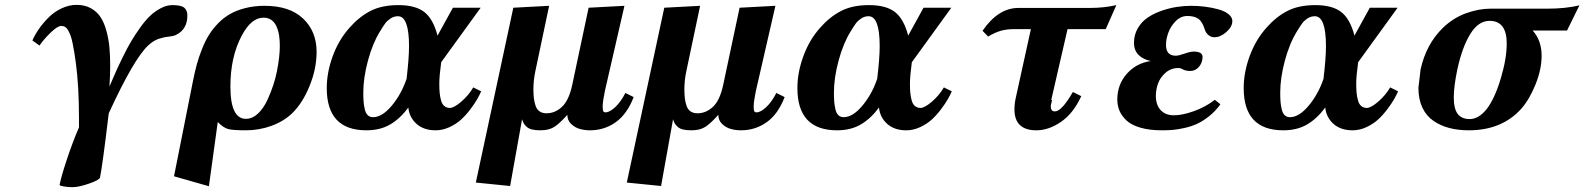

<svg xmlns="http://www.w3.org/2000/svg" viewBox="-20 -526 6543 793"><path d="M143.1 -337.9 113.8 -358.9Q124 -382.3 140.6 -406.2Q157.2 -430.2 180.2 -453.4Q203.1 -476.6 233.9 -491.2Q264.6 -505.9 296.9 -505.9Q330.6 -505.9 355.5 -491.9Q380.4 -478 395.3 -455.3Q410.2 -432.6 419.4 -398.9Q428.7 -365.2 431.9 -330.6Q435.1 -295.9 435.1 -252.9Q435.1 -217.3 432.1 -168.9Q447.3 -204.1 457.8 -228Q468.3 -252 487.1 -290.3Q505.9 -328.6 521.5 -355Q537.1 -381.3 558.8 -411.9Q580.6 -442.4 600.3 -460.9Q620.1 -479.5 644.3 -492.2Q668.5 -504.9 691.9 -504.9Q729 -504.9 741.5 -493.7Q753.9 -482.4 753.9 -461.9Q753.9 -404.8 707 -381.8Q696.3 -376.5 676.3 -374.5Q656.2 -372.6 635 -365.5Q613.8 -358.4 592.8 -338.9Q533.7 -285.2 429.2 -58.1Q402.8 161.1 393.1 207Q391.1 217.3 348.1 232.2Q305.2 247.1 278.8 247.1Q261.2 247.1 243.7 244.1Q226.1 241.2 226.1 237.8Q232.9 202.1 257.3 129.2Q281.7 56.2 306.2 0V-38.1Q306.2 -171.4 293 -268.1Q289.1 -295.4 286.9 -309.3Q284.7 -323.2 280.5 -344.2Q276.4 -365.2 272.5 -376Q268.6 -386.7 262.7 -398.2Q256.8 -409.7 249.5 -414.3Q242.2 -418.9 232.9 -418.9Q217.8 -418.9 189.7 -391.8Q161.6 -364.7 143.1 -337.9Z M1123.5 -230Q1135.7 -292 1135.7 -335.9Q1135.7 -360.4 1132.6 -380.4Q1129.4 -400.4 1121.8 -417.2Q1114.3 -434.1 1100.8 -443.6Q1087.4 -453.1 1068.8 -453.1Q1017.6 -453.1 978.5 -378.9Q931.6 -291 931.6 -168.9Q931.6 -35.2 995.6 -35.2Q1022.5 -35.2 1045.7 -57.1Q1068.8 -79.1 1084.5 -113.3Q1100.1 -147.5 1109.1 -175.8Q1118.2 -204.1 1123.5 -230ZM879.4 -22 842.8 243.2 698.7 202.1 776.9 -190.9Q784.2 -228.5 792.7 -259.5Q801.3 -290.5 814.2 -323.2Q827.1 -356 843 -381.6Q858.9 -407.2 881.6 -430.4Q904.3 -453.6 931.4 -468.8Q958.5 -483.9 994.4 -492.9Q1030.3 -502 1072.8 -502Q1176.8 -502 1232.2 -449Q1287.6 -396 1287.6 -312Q1287.6 -241.7 1258.5 -170.7Q1229.5 -99.6 1186.5 -58.1Q1151.4 -24.4 1100.8 -6.1Q1050.3 12.2 995.6 12.2Q942.9 12.2 922.9 7.1Q902.8 2 879.4 -22Z M1659.2 -200.2Q1669.4 -286.1 1669.4 -335Q1669.4 -459 1623.5 -459Q1606.9 -459 1593 -449.7Q1579.1 -440.4 1571 -429.4Q1563 -418.5 1549.3 -396Q1519 -347.2 1499.8 -275.9Q1480.5 -204.6 1480.5 -143.1Q1480.5 -121.1 1481.7 -106.2Q1482.9 -91.3 1486.6 -75Q1490.2 -58.6 1498.8 -50.3Q1507.3 -42 1520.5 -42Q1558.1 -42 1597.7 -89.1Q1637.2 -136.2 1659.2 -200.2ZM1837.4 -80.1Q1855 -80.1 1885.3 -106.2Q1915.5 -132.3 1934.6 -165L1967.3 -148.9Q1960.9 -133.8 1950.7 -116Q1940.4 -98.1 1922.6 -74.5Q1904.8 -50.8 1884.5 -32.2Q1864.3 -13.7 1836.2 -0.7Q1808.1 12.2 1779.3 12.2Q1730 12.2 1700.2 -14.6Q1670.4 -41.5 1666.5 -82Q1632.8 -36.1 1591.6 -12Q1550.3 12.2 1493.2 12.2Q1329.6 12.2 1329.6 -162.1Q1329.6 -226.6 1354 -293.5Q1378.4 -360.4 1422.4 -410.2Q1461.9 -455.6 1509 -480.2Q1556.2 -504.9 1625.5 -504.9Q1695.3 -504.9 1732.2 -476.6Q1769 -448.2 1787.1 -378.9L1850.6 -494.1H1965.3L1802.2 -269Q1794.4 -211.4 1794.4 -181.2Q1794.4 -158.2 1795.9 -142.6Q1797.4 -127 1801.5 -111.6Q1805.7 -96.2 1814.7 -88.4Q1823.7 -80.6 1837.4 -80.1Z M2100.1 -494.1 2248 -502 2190.9 -231Q2183.1 -194.3 2183.1 -157.2Q2183.1 -135.3 2185.1 -119.6Q2187 -104 2192.1 -88.9Q2197.3 -73.7 2208.7 -65.9Q2220.2 -58.1 2237.3 -58.1Q2272.5 -58.1 2301 -84.7Q2329.6 -111.3 2343.3 -174.8L2411.1 -494.1L2559.1 -502L2478 -148.9Q2469.2 -106 2469.2 -85.9Q2469.2 -71.3 2471.7 -66.7Q2474.1 -62 2481 -62Q2498 -62 2521.2 -83.7Q2544.4 -105.5 2563 -142.1L2597.2 -125Q2569.8 -54.2 2522.7 -21Q2475.6 12.2 2417 12.2Q2395.5 12.2 2375.5 6.8Q2355.5 1.5 2339.4 -13.7Q2323.2 -28.8 2323.2 -51.8Q2291 -15.6 2269 -1.7Q2247.1 12.2 2211.9 12.2Q2191.4 12.2 2177.5 8.8Q2163.6 5.4 2155.5 -2Q2147.5 -9.3 2143.8 -15.6Q2140.1 -22 2136.2 -33.2L2086.9 242.2L1945.3 228Z M2723.6 -494.1 2871.6 -502 2814.5 -231Q2806.6 -194.3 2806.6 -157.2Q2806.6 -135.3 2808.6 -119.6Q2810.5 -104 2815.7 -88.9Q2820.8 -73.7 2832.3 -65.9Q2843.8 -58.1 2860.8 -58.1Q2896 -58.1 2924.6 -84.7Q2953.1 -111.3 2966.8 -174.8L3034.7 -494.1L3182.6 -502L3101.6 -148.9Q3092.8 -106 3092.8 -85.9Q3092.8 -71.3 3095.2 -66.7Q3097.7 -62 3104.5 -62Q3121.6 -62 3144.8 -83.7Q3168 -105.5 3186.5 -142.1L3220.7 -125Q3193.4 -54.2 3146.2 -21Q3099.1 12.2 3040.5 12.2Q3019 12.2 2999 6.8Q2979 1.5 2962.9 -13.7Q2946.8 -28.8 2946.8 -51.8Q2914.6 -15.6 2892.6 -1.7Q2870.6 12.2 2835.4 12.2Q2814.9 12.2 2801 8.8Q2787.1 5.4 2779.1 -2Q2771 -9.3 2767.3 -15.6Q2763.7 -22 2759.8 -33.2L2710.4 242.2L2568.8 228Z M3603 -200.2Q3613.3 -286.1 3613.3 -335Q3613.3 -459 3567.4 -459Q3550.8 -459 3536.9 -449.7Q3522.9 -440.4 3514.9 -429.4Q3506.8 -418.5 3493.2 -396Q3462.9 -347.2 3443.6 -275.9Q3424.3 -204.6 3424.3 -143.1Q3424.3 -121.1 3425.5 -106.2Q3426.8 -91.3 3430.4 -75Q3434.1 -58.6 3442.6 -50.3Q3451.2 -42 3464.4 -42Q3502 -42 3541.5 -89.1Q3581.1 -136.2 3603 -200.2ZM3781.2 -80.1Q3798.8 -80.1 3829.1 -106.2Q3859.4 -132.3 3878.4 -165L3911.1 -148.9Q3904.8 -133.8 3894.5 -116Q3884.3 -98.1 3866.5 -74.5Q3848.6 -50.8 3828.4 -32.2Q3808.1 -13.7 3780 -0.7Q3752 12.2 3723.1 12.2Q3673.8 12.2 3644 -14.6Q3614.3 -41.5 3610.4 -82Q3576.7 -36.1 3535.4 -12Q3494.1 12.2 3437 12.2Q3273.4 12.2 3273.4 -162.1Q3273.4 -226.6 3297.9 -293.5Q3322.3 -360.4 3366.2 -410.2Q3405.8 -455.6 3452.9 -480.2Q3500 -504.9 3569.3 -504.9Q3639.2 -504.9 3676 -476.6Q3712.9 -448.2 3731 -378.9L3794.4 -494.1H3909.2L3746.1 -269Q3738.3 -211.4 3738.3 -181.2Q3738.3 -158.2 3739.7 -142.6Q3741.2 -127 3745.4 -111.6Q3749.5 -96.2 3758.5 -88.4Q3767.6 -80.6 3781.2 -80.1Z M4321.8 -112.8H4325.2Q4324.7 -109.4 4323.2 -103.8Q4321.8 -98.1 4320.8 -94Q4319.8 -89.8 4319.8 -86.9Q4319.8 -65.9 4336.9 -65.9Q4365.2 -65.9 4411.1 -146L4445.8 -128.9Q4413.6 -58.1 4362.5 -22.9Q4311.5 12.2 4260.7 12.2Q4169.9 12.2 4169.9 -74.2Q4169.9 -98.6 4175.8 -124L4237.8 -405.8H4169.9Q4138.2 -405.8 4113.8 -398.9Q4089.4 -392.1 4061 -375L4038.1 -398.9Q4103 -493.2 4186 -493.2H4481.9Q4539.6 -493.2 4590.8 -504.9L4546.9 -405.8H4389.2Z M4798.8 -369.1Q4795.9 -356 4795.9 -339.8Q4795.9 -295.9 4836.4 -295.9Q4847.7 -295.9 4872.1 -304.4Q4896.5 -313 4909.7 -313Q4946.8 -313 4946.8 -291Q4946.8 -267.6 4932.1 -250.2Q4917.5 -232.9 4896.5 -232.9Q4877.4 -232.9 4866.7 -239Q4856 -245.1 4847.7 -245.1Q4815.9 -245.1 4793.7 -225.3Q4771.5 -205.6 4762.7 -180.4Q4753.9 -155.3 4753.9 -129.9Q4753.9 -92.8 4773.7 -71.3Q4793.5 -49.8 4828.6 -49.8Q4863.3 -49.8 4911.1 -66.9Q4959 -84 4997.6 -113.8L5020.5 -95.2Q5000 -66.9 4974.4 -46.4Q4948.7 -25.9 4925 -14.9Q4901.4 -3.9 4872.8 2.4Q4844.2 8.8 4823.7 10.5Q4803.2 12.2 4778.8 12.2Q4727.1 12.2 4689.7 1.2Q4652.3 -9.8 4632.3 -28.8Q4612.3 -47.9 4603.5 -69.1Q4594.7 -90.3 4594.7 -115.2Q4594.7 -176.8 4634 -221.2Q4673.3 -265.6 4732.9 -273.9Q4701.7 -280.3 4682.6 -299.1Q4663.6 -317.9 4663.6 -349.1Q4663.6 -382.3 4679.4 -409.4Q4695.3 -436.5 4720.2 -453.4Q4745.1 -470.2 4777.3 -481.4Q4809.6 -492.7 4840.1 -497.3Q4870.6 -502 4899.9 -502Q4928.7 -502 4957.5 -498.3Q4986.3 -494.6 5012 -487.5Q5037.6 -480.5 5053.7 -467.8Q5069.8 -455.1 5069.8 -439Q5069.8 -415.5 5045.2 -393.8Q5020.5 -372.1 4995.6 -372.1Q4981.4 -372.1 4970.7 -381.6Q4960 -391.1 4956.5 -402.8Q4946.3 -436.5 4929.7 -448.2Q4913.1 -460 4883.8 -460Q4854.5 -460 4831.1 -433.8Q4807.6 -407.7 4798.8 -369.1Z M5446.3 -200.2Q5456.5 -286.1 5456.5 -335Q5456.5 -459 5410.6 -459Q5394 -459 5380.1 -449.7Q5366.2 -440.4 5358.2 -429.4Q5350.1 -418.5 5336.4 -396Q5306.2 -347.2 5286.9 -275.9Q5267.6 -204.6 5267.6 -143.1Q5267.6 -121.1 5268.8 -106.2Q5270 -91.3 5273.7 -75Q5277.3 -58.6 5285.9 -50.3Q5294.4 -42 5307.6 -42Q5345.2 -42 5384.8 -89.1Q5424.3 -136.2 5446.3 -200.2ZM5624.5 -80.1Q5642.1 -80.1 5672.4 -106.2Q5702.6 -132.3 5721.7 -165L5754.4 -148.9Q5748 -133.8 5737.8 -116Q5727.5 -98.1 5709.7 -74.5Q5691.9 -50.8 5671.6 -32.2Q5651.4 -13.7 5623.3 -0.7Q5595.2 12.2 5566.4 12.2Q5517.1 12.2 5487.3 -14.6Q5457.5 -41.5 5453.6 -82Q5419.9 -36.1 5378.7 -12Q5337.4 12.2 5280.3 12.2Q5116.7 12.2 5116.7 -162.1Q5116.7 -226.6 5141.1 -293.5Q5165.5 -360.4 5209.5 -410.2Q5249 -455.6 5296.1 -480.2Q5343.3 -504.9 5412.6 -504.9Q5482.4 -504.9 5519.3 -476.6Q5556.2 -448.2 5574.2 -378.9L5637.7 -494.1H5752.4L5589.4 -269Q5581.5 -211.4 5581.5 -181.2Q5581.5 -158.2 5583 -142.6Q5584.5 -127 5588.6 -111.6Q5592.8 -96.2 5601.8 -88.4Q5610.8 -80.6 5624.5 -80.1Z M5999 -238.8Q5984.4 -168.5 5984.4 -124Q5984.4 -76.7 6000.7 -55.4Q6017.1 -34.2 6050.3 -34.2Q6086.9 -34.2 6120.1 -75.2Q6153.3 -118.2 6178.2 -200.9Q6203.1 -283.7 6203.1 -346.2Q6203.1 -439.9 6132.3 -439.9Q6085.9 -439.9 6052.5 -385.5Q6019 -331.1 5999 -238.8ZM5838.4 -163.1 5847.2 -238.8Q5870.1 -343.3 5939.5 -411.1Q5982.9 -452.6 6035.4 -471.4Q6087.9 -490.2 6135.3 -490.2H6371.1Q6445.8 -490.2 6503.4 -503.9L6452.1 -399.9H6310.1Q6347.2 -359.4 6347.2 -295.9Q6347.2 -240.2 6322.5 -178.5Q6297.9 -116.7 6264.2 -78.1Q6184.1 12.2 6046.4 12.2Q6002.4 12.2 5966.1 2.7Q5929.7 -6.8 5900.4 -26.9Q5871.1 -46.9 5854.7 -81.5Q5838.4 -116.2 5838.4 -163.1Z"/></svg>

Font: Linguistics Pro
Style: Bold Italic
Weight: 700
Italic angle: -12°
Designer: Stefan Peev, Context Ltd
Foundry: Stefan Peev, Context Ltd
Version: Version 001.000